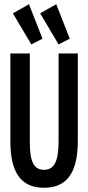

<svg xmlns="http://www.w3.org/2000/svg" viewBox="-20 -876 415 908"><path d="M128 -666 181 -693 117 -856 41 -813ZM257 -666 310 -693 246 -856 170 -813ZM188 12C291 12 348 -52 348 -210V-623H257V-209C257 -122 241 -73 188 -73C137 -73 121 -117 121 -206V-623H29V-207C29 -64 77 12 188 12Z"/></svg>

Font: Inconsolata Condensed
Style: Bold
Weight: 700
Width: 3
Monospace: yes
Designer: Raph Levien, Cyreal, Brenton Simpson
Foundry: Raph Levien, Cyreal, Google
Version: Version 3.100